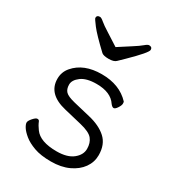

<svg xmlns="http://www.w3.org/2000/svg" viewBox="-180 -834 870 957"><g transform="rotate(30 255.0 -355.5)"><path d="M195 -242Q83 -268 83 -356Q83 -395 108 -424Q161 -486 264 -486Q367 -486 426 -423Q428 -421 428 -411Q428 -401 417.5 -385Q407 -369 398.5 -369Q390 -369 380 -382Q348 -431 266 -431Q208 -431 178 -408.5Q148 -386 148 -360Q148 -334 161.5 -320Q175 -306 216 -296L312 -273Q377 -258 414.5 -224Q452 -190 452 -128Q452 -88 428.5 -55Q405 -22 362 -2Q319 18 260.5 18Q202 18 163.5 4Q125 -10 102 -29Q79 -48 69 -64Q59 -80 59 -90Q59 -100 73.5 -116.5Q88 -133 97 -133Q106 -133 109 -126Q117 -106 132 -86Q165 -40 260 -40Q321 -40 353.5 -66Q386 -92 386 -126.5Q386 -161 368 -183Q350 -205 295 -218ZM255 -637Q290 -660 324 -681.5Q358 -703 373 -716Q388 -729 396 -729Q414 -729 414 -712.5Q414 -696 328 -612Q308 -593 296 -581Q284 -569 254.5 -569Q225 -569 214 -578Q144 -644 119.5 -676Q95 -708 95 -713Q95 -729 113 -729Q121 -729 136 -716Q151 -703 185.5 -681.5Q220 -660 255 -637Z"/></g></svg>

Font: LXGW WenKai Lite
Style: Regular
Weight: 400
Designer: LXGW / Fontworks Inc.
Foundry: LXGW / Fontworks Inc.
Version: Version 1.511; March 25, 2025